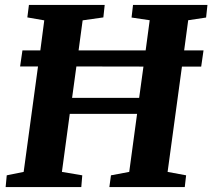

<svg xmlns="http://www.w3.org/2000/svg" viewBox="-20 -763 866 783"><path d="M3 0 7.5 -48 76.5 -62 135 -492H62L71.5 -557.5H144.5L160.5 -680L91.5 -692L98 -743H407L401.5 -692L317 -680L300.5 -557.5H574L590.5 -680.5L516.5 -691.5L522.5 -743H826L820.5 -691.5L747.5 -680.5L731 -557.5H810L800.5 -491.5H722L663.5 -62L739 -48L733.5 0H426L432.5 -48L507 -62L539 -298.5H264.5L232.5 -62L315.5 -48L311.5 0ZM274 -364H547.5L565 -491.5L291.5 -492Z"/></svg>

Font: Merriweather 20pt ExtraBold
Style: Italic
Weight: 800
Italic angle: -7.8°
Version: Version 2.101